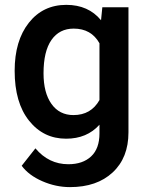

<svg xmlns="http://www.w3.org/2000/svg" viewBox="-20 -558 607 786"><path d="M40 -268.1Q40 -391.1 97.9 -464.6Q155.8 -538.1 251.5 -538.1Q341.8 -538.1 393.6 -475.1L398.9 -528.3H505.9V-16.1Q505.9 87.9 441.2 147.9Q376.5 208 266.6 208Q208.5 208 153.1 183.8Q97.7 159.7 68.8 120.6L125 49.3Q179.7 114.3 259.8 114.3Q318.8 114.3 353 82.3Q387.2 50.3 387.2 -11.7V-47.4Q335.9 9.8 250.5 9.8Q157.7 9.8 98.9 -64Q40 -137.7 40 -268.1ZM158.2 -257.8Q158.2 -178.2 190.7 -132.6Q223.1 -86.9 280.8 -86.9Q352.5 -86.9 387.2 -148.4V-380.9Q353.5 -440.9 281.7 -440.9Q223.1 -440.9 190.7 -394.5Q158.2 -348.1 158.2 -257.8Z"/></svg>

Font: f629545970084
Style: Regular
Weight: 500
Designer: Google
Version: Version 2.137; 2017